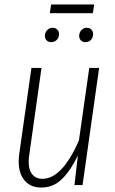

<svg xmlns="http://www.w3.org/2000/svg" viewBox="-20 -825 513 856"><path d="M394 -766.1H202.1L208 -805.2H399.9ZM208 -637.2Q195.3 -637.2 187.7 -645Q180.2 -652.8 180.2 -665Q180.2 -680.2 190.2 -690.7Q200.2 -701.2 214.8 -701.2Q227.5 -701.2 235.4 -693.1Q243.2 -685.1 243.2 -672.9Q243.2 -657.2 233.2 -647.2Q223.1 -637.2 208 -637.2ZM360.8 -637.2Q348.1 -637.2 340.6 -645Q333 -652.8 333 -665Q333 -680.2 343 -690.7Q353 -701.2 367.2 -701.2Q379.9 -701.2 387.5 -693.1Q395 -685.1 395 -672.9Q395 -657.2 385.5 -647.2Q376 -637.2 360.8 -637.2ZM164.1 11.2Q109.9 11.2 83 -29.3Q56.2 -69.8 65.9 -139.2L120.1 -522H165L110.8 -137.2Q102.5 -83.5 118.4 -55.7Q134.3 -27.8 168.9 -27.8Q257.3 -27.8 332 -199.2L377.9 -522H421.9L348.1 0H312L327.1 -131.8Q295.4 -65.4 256.6 -27.1Q217.8 11.2 164.1 11.2Z"/></svg>

Font: Fira Sans Compressed ExtraLight
Style: Italic
Weight: 250
Width: 3
Italic angle: -8°
Designer: Carrois Corporate & Edenspiekermann AG
Foundry: Carrois Corporate GbR & Edenspiekermann AG
Version: Version 4.203;PS 004.203;hotconv 1.0.88;makeotf.lib2.5.64775